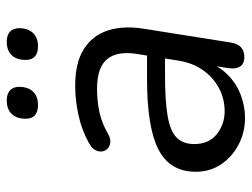

<svg xmlns="http://www.w3.org/2000/svg" viewBox="-108 -630 747 570"><g transform="rotate(-90 265.0 -345.5)"><path d="M199.4 8.9Q157 8.9 120.5 -10Q84.1 -28.9 61.8 -61.8Q39.6 -94.8 39.6 -137.3Q39.6 -213.8 105.3 -247.9Q171 -282 314.6 -282H395.1L386.8 -228.6H325.9Q248.9 -228.6 204.3 -220.7Q159.8 -212.9 140.8 -193.9Q121.8 -174.9 121.8 -142.1Q121.8 -98.1 151.2 -74.9Q180.5 -51.6 219.3 -51.6Q255.5 -51.6 287.1 -68Q318.7 -84.4 340.9 -115.5Q363.1 -146.6 369.7 -190.1L389.3 -311.7Q398.8 -369.8 374.2 -400.1Q349.6 -430.4 286.2 -430.4Q249.5 -430.4 216.1 -423.2Q182.7 -415.9 150.2 -396.6Q137.1 -389.7 126 -391.1Q115 -392.5 107.9 -399.5Q100.8 -406.6 99.8 -416.6Q98.8 -426.6 104.8 -436.9Q110.9 -447.2 126 -455Q164.3 -476.2 208.5 -485.7Q252.6 -495.3 294.8 -495.3Q363.2 -495.3 403.6 -469.7Q444.1 -444.2 459.1 -398.2Q474 -352.1 464 -290.3L423.2 -33.3Q417.4 6.9 379 6.9Q361.1 6.9 352.6 -5Q344.1 -16.9 347 -38.7L359.7 -119.8L368.3 -110.4Q354.8 -69.8 328.2 -43.2Q301.7 -16.7 268 -3.9Q234.4 8.9 199.4 8.9ZM411.9 -605.7Q371.6 -605.7 371.6 -642.6Q371.6 -669.2 385.8 -683.8Q400 -698.5 425.6 -698.5Q445.2 -698.5 455.5 -688.9Q465.8 -679.3 465.8 -661.6Q465.8 -635.6 451.8 -620.7Q437.9 -605.7 411.9 -605.7ZM237.7 -605.7Q197 -605.7 197 -642.6Q197 -669.2 211.2 -683.8Q225.4 -698.5 250.9 -698.5Q270.6 -698.5 281.1 -688.9Q291.7 -679.3 291.7 -661.6Q291.7 -635.6 277.7 -620.7Q263.7 -605.7 237.7 -605.7Z"/></g></svg>

Font: Nunito Variable Extra Light
Style: Italic
Weight: 200
Italic angle: -9°
Designer: Vernon Adams
Foundry: Vernon Adams
Version: Version 3.602